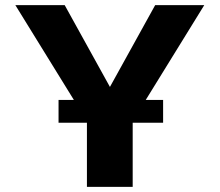

<svg xmlns="http://www.w3.org/2000/svg" viewBox="-20 -731 862 751"><path d="M618 -251V-340H550L779 -711H587L410 -391L233 -711H40L269 -340H209V-251H320V0H499V-251Z"/></svg>

Font: Asimov
Style: XWid
Weight: 500
Designer: Google
Version: Version 2.000980; 2014